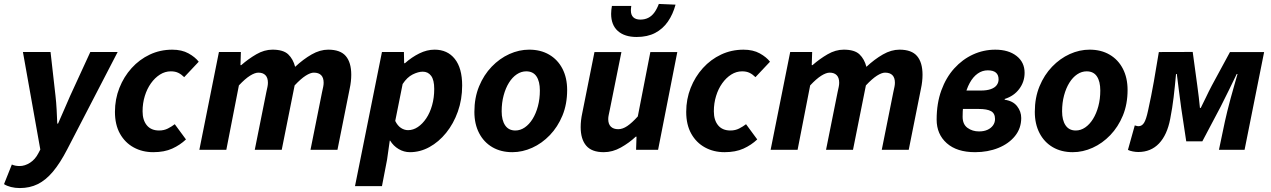

<svg xmlns="http://www.w3.org/2000/svg" viewBox="-55 -760 6449 974"><path d="M45.7 194Q21.7 194 0.7 188.7Q-20.3 183.4 -34.6 174.1L5.1 74.6Q21.7 82.3 44.4 82.3Q71.3 82.3 97.4 65.5Q123.6 48.8 139.9 16.9L149.5 -1.5L61.3 -496.1H201.4L226.6 -273.1Q230.2 -242.4 232.3 -203.9Q234.4 -165.3 235.5 -133.1H239.5Q254.2 -165.6 270.4 -203.6Q286.6 -241.6 300.6 -273.1L403.1 -496.1H541.8L286.3 -2.9Q250 67.5 213.6 110.7Q177.2 154 136.6 174Q96.1 194 45.7 194Z M722.4 12Q667.2 12 623.3 -12.1Q579.3 -36.1 553.7 -81.7Q528.1 -127.4 528.1 -192.5Q528.1 -256.8 550.6 -313.8Q573.1 -370.8 612.7 -414.6Q652.3 -458.4 705 -483.2Q757.7 -508 818.6 -508Q867.3 -508 901.2 -489.2Q935.1 -470.4 953.1 -446.9L879.4 -368.6Q865.1 -382.8 849.6 -390.4Q834.1 -398.1 811.5 -398.1Q782.4 -398.1 756.5 -381.8Q730.7 -365.4 710.8 -337.5Q690.8 -309.6 679.6 -273Q668.3 -236.4 668.3 -195.4Q668.3 -150.4 690 -124.2Q711.6 -98 752.2 -98Q777 -98 796.7 -108.1Q816.4 -118.2 831.6 -129.9L888.4 -52.7Q858.7 -24.4 818.7 -6.2Q778.7 12 722.4 12Z M956.3 0 1055.6 -496.1H1167L1164.9 -429.7H1168.9Q1204.9 -461.2 1245.4 -484.7Q1285.8 -508.1 1327.2 -508.1Q1382.3 -508.1 1407.2 -484.2Q1432.1 -460.3 1442.2 -421Q1483.3 -459.4 1525.9 -483.8Q1568.5 -508.1 1609.9 -508.1Q1671.6 -508.1 1699.2 -475.6Q1726.9 -443.1 1726.9 -380.6Q1726.9 -364.2 1724.9 -346.4Q1723 -328.5 1718.9 -310L1656.9 0H1520.1L1578.8 -292.8Q1582.2 -308.4 1584.5 -319.3Q1586.8 -330.3 1586.8 -340.3Q1586.8 -365.9 1574.1 -378.7Q1561.5 -391.5 1536.7 -391.5Q1520.1 -391.5 1495.6 -376Q1471.1 -360.4 1439.6 -326.7L1374.2 0H1237.4L1296.1 -292.8Q1299.4 -308.4 1301.8 -319.3Q1304.1 -330.3 1304.1 -340.3Q1304.1 -365.9 1291.4 -378.7Q1278.8 -391.5 1255.6 -391.5Q1238.2 -391.5 1213.3 -376Q1188.4 -360.4 1156.9 -326.7L1093.1 0Z M1745.9 184.1 1882.6 -496.1H1994L1995.2 -439.3H1999.2Q2033.2 -469.7 2072 -488.9Q2110.9 -508.1 2149.5 -508.1Q2215 -508.1 2252.2 -461.2Q2289.5 -414.2 2289.5 -326.2Q2289.5 -255.6 2267.6 -193.9Q2245.7 -132.3 2208.2 -86.1Q2170.7 -39.8 2123.4 -13.9Q2076.2 12 2024.6 12Q1993.9 12 1967.1 -4Q1940.3 -20 1924.2 -46.6H1922.2L1908.5 50.2L1882.7 184.1ZM2015 -99.7Q2041.1 -99.7 2064.8 -115.7Q2088.6 -131.7 2107.4 -159.8Q2126.3 -187.9 2137 -226.2Q2147.8 -264.4 2147.8 -308.7Q2147.8 -354.2 2132.1 -375.3Q2116.4 -396.4 2089.8 -396.4Q2066.8 -396.4 2038.4 -382.3Q2010.1 -368.2 1987.5 -333.7L1950 -146.5Q1961.7 -122.4 1979 -111Q1996.3 -99.7 2015 -99.7Z M2544.1 12Q2486.1 12 2442.7 -13.3Q2399.4 -38.6 2375.5 -84.7Q2351.5 -130.8 2351.5 -192.5Q2351.5 -264.4 2375.4 -322.2Q2399.3 -380.1 2439.3 -421.7Q2479.4 -463.4 2528.9 -485.8Q2578.4 -508.1 2629.5 -508.1Q2687.6 -508.1 2730.9 -482.8Q2774.3 -457.5 2798.2 -411.4Q2822.1 -365.3 2822.1 -303.6Q2822.1 -231.7 2798.3 -173.9Q2774.4 -116.1 2734.3 -74.4Q2694.3 -32.7 2644.8 -10.4Q2595.2 12 2544.1 12ZM2559.3 -98Q2584.7 -98 2607.2 -113.5Q2629.7 -129 2646.8 -156.5Q2663.9 -184 2673.8 -221Q2683.7 -258 2683.7 -300.9Q2683.7 -346.9 2666.5 -372.5Q2649.3 -398.1 2614.4 -398.1Q2589.2 -398.1 2566.6 -383Q2544 -367.9 2526.9 -340.4Q2509.8 -313 2499.9 -276Q2489.9 -239 2489.9 -195.2Q2489.9 -150.3 2507.5 -124.2Q2525.1 -98 2559.3 -98Z M3007.8 12Q2946.8 12 2918.8 -21Q2890.7 -54 2890.7 -115.4Q2890.7 -132.4 2892.7 -150Q2894.7 -167.6 2898.7 -186L2960.7 -496H3097.4L3038.5 -203.4Q3035.5 -188.6 3033 -177.2Q3030.5 -165.8 3030.5 -155.9Q3030.5 -130.5 3043.8 -117.6Q3057 -104.6 3081.3 -104.6Q3103.5 -104.6 3127.1 -120.6Q3150.8 -136.6 3180.5 -169.4L3244.2 -496H3380.9L3283.4 0H3171.8L3174 -66.6H3170Q3136.8 -35.3 3094.6 -11.7Q3052.4 12 3007.8 12ZM3174.9 -572.4Q3113.5 -572.4 3079.3 -602.8Q3045.2 -633.2 3045.2 -690.1Q3045.2 -699.4 3046.3 -709.7Q3047.4 -719.9 3049.2 -730H3147.4Q3146.4 -722.5 3145.9 -717.2Q3145.4 -712 3145.4 -707Q3145.4 -684 3157.8 -672.3Q3170.1 -660.6 3193.4 -660.6Q3215.7 -660.6 3233.3 -669.4Q3250.9 -678.1 3264.1 -695.9Q3277.2 -713.7 3287.2 -740L3372 -736.4Q3358.7 -687.2 3333.2 -650.4Q3307.7 -613.5 3268.5 -592.9Q3229.3 -572.4 3174.9 -572.4Z M3620.4 12Q3565.2 12 3521.3 -12.1Q3477.3 -36.1 3451.7 -81.7Q3426.1 -127.4 3426.1 -192.5Q3426.1 -256.8 3448.6 -313.8Q3471.1 -370.8 3510.7 -414.6Q3550.3 -458.4 3603 -483.2Q3655.7 -508 3716.6 -508Q3765.3 -508 3799.2 -489.2Q3833.1 -470.4 3851.1 -446.9L3777.4 -368.6Q3763.1 -382.8 3747.6 -390.4Q3732.1 -398.1 3709.5 -398.1Q3680.4 -398.1 3654.5 -381.8Q3628.7 -365.4 3608.8 -337.5Q3588.8 -309.6 3577.6 -273Q3566.3 -236.4 3566.3 -195.4Q3566.3 -150.4 3588 -124.2Q3609.6 -98 3650.2 -98Q3675 -98 3694.7 -108.1Q3714.4 -118.2 3729.6 -129.9L3786.4 -52.7Q3756.7 -24.4 3716.7 -6.2Q3676.7 12 3620.4 12Z M3854.3 0 3953.6 -496.1H4065L4062.9 -429.7H4066.9Q4102.9 -461.2 4143.4 -484.7Q4183.8 -508.1 4225.2 -508.1Q4280.3 -508.1 4305.2 -484.2Q4330.1 -460.3 4340.2 -421Q4381.3 -459.4 4423.9 -483.8Q4466.5 -508.1 4507.9 -508.1Q4569.6 -508.1 4597.2 -475.6Q4624.9 -443.1 4624.9 -380.6Q4624.9 -364.2 4622.9 -346.4Q4621 -328.5 4616.9 -310L4554.9 0H4418.1L4476.8 -292.8Q4480.2 -308.4 4482.5 -319.3Q4484.8 -330.3 4484.8 -340.3Q4484.8 -365.9 4472.1 -378.7Q4459.5 -391.5 4434.7 -391.5Q4418.1 -391.5 4393.6 -376Q4369.1 -360.4 4337.6 -326.7L4272.2 0H4135.4L4194.1 -292.8Q4197.4 -308.4 4199.8 -319.3Q4202.1 -330.3 4202.1 -340.3Q4202.1 -365.9 4189.4 -378.7Q4176.8 -391.5 4153.6 -391.5Q4136.2 -391.5 4111.3 -376Q4086.4 -360.4 4054.9 -326.7L3991.1 0Z M4891.5 12Q4799 12 4747.8 -33.6Q4696.5 -79.2 4696.5 -153.4Q4696.5 -235.8 4720.3 -301.3Q4744.1 -366.8 4785.8 -412.9Q4827.4 -458.9 4881 -483.5Q4934.5 -508 4994 -508Q5061.1 -508 5101.9 -476.1Q5142.7 -444.2 5142.7 -390.7Q5142.7 -345.2 5115.6 -308.9Q5088.5 -272.6 5041.8 -258V-254Q5083.9 -248 5104.7 -221.2Q5125.6 -194.3 5125.6 -161.4Q5125.6 -109.1 5094.1 -70.1Q5062.6 -31 5009.4 -9.5Q4956.2 12 4891.5 12ZM4911.5 -93.3Q4936.4 -93.3 4954.3 -101.5Q4972.3 -109.7 4982.5 -124Q4992.7 -138.3 4992.7 -156.2Q4992.7 -184.8 4972.6 -196Q4952.5 -207.3 4909.2 -207.3H4799.8L4817.2 -300.7H4920.8Q4951.1 -300.7 4971.1 -307.8Q4991.2 -314.8 5000.9 -327.7Q5010.7 -340.6 5010.7 -357.3Q5010.7 -403.2 4955.9 -403.2Q4928.1 -403.2 4904.8 -386.8Q4881.4 -370.4 4864.3 -339.2Q4847.2 -308 4837.8 -264.7Q4828.3 -221.4 4828.3 -167.6Q4828.3 -129.3 4853.1 -111.3Q4877.9 -93.3 4911.5 -93.3Z M5387.1 12Q5329.1 12 5285.7 -13.3Q5242.4 -38.6 5218.5 -84.7Q5194.5 -130.8 5194.5 -192.5Q5194.5 -264.4 5218.4 -322.2Q5242.3 -380.1 5282.3 -421.7Q5322.4 -463.4 5371.9 -485.8Q5421.4 -508.1 5472.5 -508.1Q5530.6 -508.1 5573.9 -482.8Q5617.3 -457.5 5641.2 -411.4Q5665.1 -365.3 5665.1 -303.6Q5665.1 -231.7 5641.3 -173.9Q5617.4 -116.1 5577.3 -74.4Q5537.3 -32.7 5487.8 -10.4Q5438.2 12 5387.1 12ZM5402.3 -98Q5427.7 -98 5450.2 -113.5Q5472.7 -129 5489.8 -156.5Q5506.9 -184 5516.8 -221Q5526.7 -258 5526.7 -300.9Q5526.7 -346.9 5509.5 -372.5Q5492.3 -398.1 5457.4 -398.1Q5432.2 -398.1 5409.6 -383Q5387 -367.9 5369.9 -340.4Q5352.8 -313 5342.9 -276Q5332.9 -239 5332.9 -195.2Q5332.9 -150.3 5350.5 -124.2Q5368.1 -98 5402.3 -98Z M5719.4 11.1Q5706.4 11.1 5691.9 8.3Q5677.4 5.6 5666.9 0.4L5701.6 -123.8Q5706.6 -122.8 5710.8 -121.3Q5715 -119.8 5720.5 -119.8Q5737.7 -119.8 5748.6 -136.8Q5759.4 -153.8 5768.9 -198.6Q5785.6 -273.7 5798.5 -347Q5811.3 -420.4 5823.7 -496L5995.5 -496.5L6018.8 -325.6Q6023.2 -295.6 6026.3 -267.4Q6029.4 -239.2 6032.2 -212.3H6036.2Q6050.1 -239.2 6063.2 -267.2Q6076.3 -295.2 6092.3 -325.6L6184.6 -496H6357.8L6258.6 0H6128.6L6158.8 -143.7Q6163.4 -164.9 6171 -195.8Q6178.6 -226.8 6188 -261.5Q6197.4 -296.2 6206.8 -328.5Q6216.2 -360.9 6222.8 -384.6H6218.8Q6199.8 -345.8 6178.3 -301.2Q6156.8 -256.7 6137.3 -218.9L6044.3 -42.9H5962.7L5937.4 -210.6Q5931.4 -252.6 5925.9 -297.4Q5920.3 -342.2 5914.9 -384.6H5910.9Q5905 -319.6 5898.7 -266.6Q5892.5 -213.7 5881.3 -156.5Q5865.8 -75.6 5824.6 -32.2Q5783.3 11.1 5719.4 11.1Z"/></svg>

Font: Source Sans 3
Style: Italic
Weight: 200
Italic angle: -11°
Designer: Paul D. Hunt
Foundry: Adobe
Version: Version 3.046;hotconv 1.0.118;makeotfexe 2.5.65603